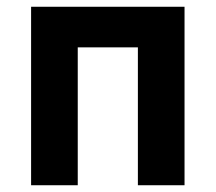

<svg xmlns="http://www.w3.org/2000/svg" viewBox="-20 -548 638 568"><path d="M72 0V-528H525.9V0H387.9V-407.9H210V0Z"/></svg>

Font: Oxanium ExtraLight
Style: Regular
Weight: 200
Designer: Severin Meyer
Version: Version 2.000